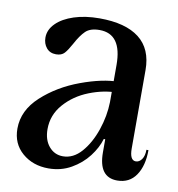

<svg xmlns="http://www.w3.org/2000/svg" viewBox="-66 -576 604 652"><g transform="rotate(10 236.0 -250.0)"><path d="M316 -70V-123L310 -175V-370Q310 -477 233 -477Q201 -477 185 -461.5Q169 -446 153 -416Q140 -392 130 -381Q120 -370 101 -370Q80 -370 68 -384.5Q56 -399 56 -420Q56 -447 78 -469Q100 -491 138.5 -503.5Q177 -516 226 -516Q316 -516 363 -479.5Q410 -443 410 -370V-100Q410 -59 431 -59Q443 -59 451.5 -71Q460 -83 460 -104H467Q467 -50 444.5 -17Q422 16 380 16Q316 16 316 -70ZM16 -99Q16 -162 69.5 -211Q123 -260 197.5 -287.5Q272 -315 328 -315L329 -278Q282 -278 232.5 -258.5Q183 -239 150 -201.5Q117 -164 117 -115Q117 -78 136 -55.5Q155 -33 184 -33Q220 -33 248 -65Q276 -97 292.5 -145.5Q309 -194 310 -242H326V-115H311Q302 -84 279 -54Q256 -24 221 -4Q186 16 143 16Q89 16 52.5 -15.5Q16 -47 16 -99Z"/></g></svg>

Font: RL Madena Variable
Style: Regular
Weight: 400
Designer: I Kadek Wantara Putra
Foundry: Roughlines ID
Version: Version 1.000;Glyphs 3.1.2 (3151)